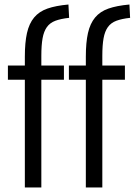

<svg xmlns="http://www.w3.org/2000/svg" viewBox="-20 -830 596 850"><path d="M90 -477H15V-540H90V-579Q90 -642 99.5 -684Q109 -726 131 -752.5Q153 -779 190 -792Q227 -805 283 -810L286 -751Q249 -747 225 -738Q201 -729 187.5 -710Q174 -691 168.5 -660.5Q163 -630 163 -583V-540H263V-477H163V0H90ZM360 -477H285V-540H360V-579Q360 -642 369.5 -684Q379 -726 401 -752.5Q423 -779 460 -792Q497 -805 553 -810L556 -751Q519 -747 495 -738Q471 -729 457.5 -710Q444 -691 438.5 -660.5Q433 -630 433 -583V-540H533V-477H433V0H360Z"/></svg>

Font: Encode Sans Compressed
Style: Regular
Weight: 400
Designer: Pablo Impallari, Andres Torresi
Foundry: Pablo Impallari, Andres Torresi
Version: Version 1.000; ttfautohint (v1.00) -l 8 -r 50 -G 200 -x 14 -